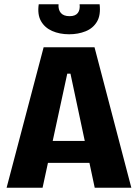

<svg xmlns="http://www.w3.org/2000/svg" viewBox="-20 -882 649 902"><path d="M11 0 185 -660H424L597 0H425L311 -536H296L180 0ZM137 -117V-220H489V-117ZM162 -862H255Q253 -836 266 -821Q279 -806 307 -806Q334 -806 345.5 -821Q357 -836 354 -862H448Q454 -811 435.5 -780Q417 -749 382 -735Q347 -721 305 -721Q260 -721 225 -736.5Q190 -752 172.5 -783Q155 -814 162 -862Z"/></svg>

Font: Bricolage Grotesque 96pt ExtraBold SemiCondensed ExtraBold
Style: Regular
Weight: 800
Width: 4
Version: Version 1.001;gftools[0.9.33.dev8+g029e19f]